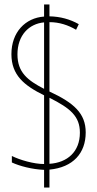

<svg xmlns="http://www.w3.org/2000/svg" viewBox="-20 -780 434 858"><path d="M177 -21V58H201V-22C307 -32 363 -96 363 -188C363 -273 311 -320 201 -371V-681C245 -681 284 -668 320 -647L332 -672C293 -694 250 -706 201 -707V-760H177V-706C93 -700 31 -636 31 -538C31 -444 88 -398 177 -354V-47C131 -47 69 -65 33 -83V-54C67 -38 124 -23 177 -21ZM177 -680V-383C103 -421 58 -457 58 -537C58 -623 110 -674 177 -680ZM201 -48V-343C295 -296 337 -260 337 -187C337 -102 281 -53 201 -48Z"/></svg>

Font: Noto Sans Gurmukhi UI ExtraCondensed Thin
Style: Regular
Weight: 100
Width: 2
Designer: Jelle Bosma - Monotype Design Team
Foundry: Monotype Imaging Inc.
Version: Version 2.004